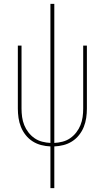

<svg xmlns="http://www.w3.org/2000/svg" viewBox="-20 -755 540 990"><path d="M240 215V0Q216 -1 192.5 -7Q169 -13 148.5 -26Q128 -39 112.5 -58.5Q97 -78 88 -100.5Q79 -123 75.5 -147Q72 -171 72 -195V-520H91V-195Q91 -173 94 -151.5Q97 -130 105 -110Q113 -90 126.5 -72.5Q140 -55 158 -42.5Q176 -30 197.5 -24.5Q219 -19 240 -18V-735H260V-18Q281 -19 302.5 -24.5Q324 -30 342 -42.5Q360 -55 373.5 -72.5Q387 -90 395 -110Q403 -130 406 -151.5Q409 -173 409 -195V-520H428V-195Q428 -171 424.5 -147Q421 -123 412 -100.5Q403 -78 387.5 -58.5Q372 -39 351.5 -26Q331 -13 307.5 -7Q284 -1 260 0V215Z"/></svg>

Font: Iosevka Thin
Style: Regular
Weight: 100
Monospace: yes
Designer: Belleve Invis
Foundry: Belleve Invis
Version: Version 32.5.0; ttfautohint (v1.8.4)